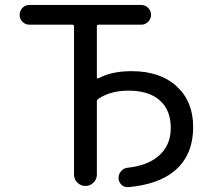

<svg xmlns="http://www.w3.org/2000/svg" viewBox="-20 -775 851 779"><path d="M513.7 -486.3Q629.9 -486.3 696.8 -424.8Q763.7 -363.3 763.7 -259.8Q763.7 -144.5 687.5 -81.1Q621.1 -26.4 500 -15.6Q499 -15.6 497.1 -15.6Q483.4 -15.6 472.7 -25.4Q460.9 -37.1 460.9 -53.2Q460.9 -69.3 472.2 -81.5Q483.4 -93.8 500 -94.7Q576.2 -103.5 619.1 -138.7Q672.9 -181.6 672.9 -255.9Q672.9 -328.1 628.4 -367.7Q584 -407.2 501 -407.2Q428.7 -407.2 378.9 -374Q373 -370.1 373 -363.3V-66.4Q373 -47.9 359.4 -34.2Q345.7 -20.5 326.7 -20.5Q307.6 -20.5 293.9 -34.2Q280.3 -47.9 280.3 -66.4V-668Q280.3 -674.8 273.4 -674.8H99.6Q83 -674.8 71.3 -686.5Q59.6 -698.2 59.6 -714.8Q59.6 -731.4 71.3 -743.2Q83 -754.9 99.6 -754.9H552.7Q569.3 -754.9 581.1 -743.2Q592.8 -731.4 592.8 -714.8Q592.8 -698.2 581.1 -686.5Q569.3 -674.8 552.7 -674.8H380.9Q373 -674.8 373 -668V-460.9Q373 -458 375 -457Q377 -456.1 378.9 -457Q432.6 -486.3 513.7 -486.3Z"/></svg>

Font: Gen Jyuu Gothic P Regular
Style: Regular
Weight: 400
Designer: [Source Han Sans]
Ryoko NISHIZUKA  (kana & ideographs); Paul D. Hunt (Latin, Greek & Cyrillic); Wenlong ZHANG  (bopomofo
Version: Version 1.002.20150607